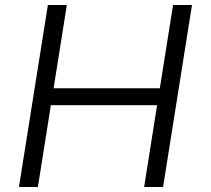

<svg xmlns="http://www.w3.org/2000/svg" viewBox="-20 -750 846 770"><path d="M56 0 172 -730H248L195 -396H621L674 -730H750L634 0H558L610 -328H184L132 0Z"/></svg>

Font: Sora Light
Style: Italic
Weight: 300
Designer: Jonathan Barnbrook, Juli√°n Moncada
Version: Version 1.000